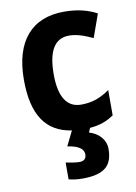

<svg xmlns="http://www.w3.org/2000/svg" viewBox="-89 -707 648 912"><g transform="rotate(-10 235.5 -251.0)"><path d="M380 29C380 -16 347 -50 302 -63L311 -84C358 -88 392 -100 427 -124V-246C384 -216 344 -200 289 -200C222 -200 185 -253 185 -364C185 -475 218 -533 288 -533C324 -533 359 -521 402 -501L442 -613C404 -633 356 -649 284 -649C130 -649 41 -551 41 -363C41 -192 102 -105 224 -87L189 -16C247 -8 267 12 267 36C267 59 252 67 234 67C216 67 187 62 168 58V139C187 144 208 147 235 147C346 147 380 105 380 29Z"/></g></svg>

Font: Noto Sans Kannada UI SemiCondensed
Style: Bold
Weight: 700
Width: 4
Designer: Jelle Bosma - Monotype Design Team
Foundry: Monotype Imaging Inc.
Version: Version 2.005